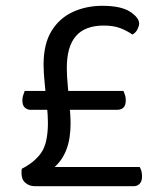

<svg xmlns="http://www.w3.org/2000/svg" viewBox="-20 -641 544 661"><path d="M384 -263H85Q74 -263 65.5 -270.5Q57 -278 57 -296Q57 -306 60 -313.5Q63 -321 65 -328H405Q408 -321 410.5 -313.5Q413 -306 413 -296Q413 -278 405 -270.5Q397 -263 384 -263ZM145 -219Q145 -242 141.5 -278Q138 -314 134 -352.5Q130 -391 130 -418Q130 -490 157.5 -534.5Q185 -579 231 -600Q277 -621 332 -621Q397 -621 428 -600.5Q459 -580 459 -560Q459 -552 453.5 -540.5Q448 -529 436 -522Q414 -537 391.5 -545Q369 -553 337 -553Q273 -553 241.5 -517Q210 -481 210 -407Q210 -381 213.5 -344Q217 -307 220 -272.5Q223 -238 223 -217Q223 -164 209 -127Q195 -90 168 -66H461Q465 -59 467 -51.5Q469 -44 469 -33Q469 -17 461 -8.5Q453 0 440 0H100Q81 0 67.5 -11.5Q54 -23 54 -45Q54 -54 55 -60Q100 -83 122.5 -116Q145 -149 145 -219Z"/></svg>

Font: Baloo Tamma 2
Style: Regular
Weight: 400
Designer: Divya Kowshik, Shuchita Grover and Ek Type
Foundry: Ek Type
Version: Version 1.700